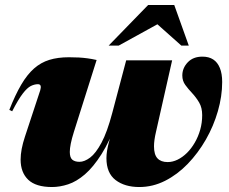

<svg xmlns="http://www.w3.org/2000/svg" viewBox="-20 -738 920 773"><path d="M488 -495H673L608 -207Q604 -190 602 -175.5Q600 -161 600 -149Q600 -115.5 614 -100.5Q628 -85.5 655 -85.5Q675 -85.5 695 -95.2Q715 -105 732.8 -122.5Q750.5 -140 764.2 -163.8Q778 -187.5 786 -215.5Q794 -243.5 794 -274.5Q794 -304.5 781.8 -325.2Q769.5 -346 753.8 -362.8Q738 -379.5 726 -396Q714 -412.5 714 -434Q714 -464 735.8 -487Q757.5 -510 795 -510Q821 -510 838.5 -498.5Q856 -487 865.2 -464.2Q874.5 -441.5 874.5 -408Q874.5 -350.5 857.2 -290.5Q840 -230.5 808.8 -176Q777.5 -121.5 735.8 -78.2Q694 -35 644.5 -10Q595 15 541 15Q482 15 445.2 -13.2Q408.5 -41.5 408.5 -101Q408.5 -115 411 -131Q413.5 -147 418.5 -165.5L442.5 -254L452.5 -253Q422 -170 388.8 -117.5Q355.5 -65 321.8 -36Q288 -7 254.5 4Q221 15 189.5 15Q124.5 15 93.8 -14.2Q63 -43.5 63 -95.5Q63 -135.5 80.5 -188L142 -374.5Q145.5 -386 143.5 -392.5Q141.5 -399 132.5 -399Q119 -399 104.2 -391.8Q89.5 -384.5 71.8 -361.5Q54 -338.5 29 -290L17.5 -295.5Q41.5 -356.5 65.5 -397.2Q89.5 -438 117 -462.2Q144.5 -486.5 178.8 -497Q213 -507.5 257.5 -507.5Q280 -507.5 297.5 -506.5Q315 -505.5 332 -503.2Q349 -501 369 -496.5L277.5 -207Q269 -180 265 -160Q261 -140 261 -126.5Q261 -103.5 271.2 -95Q281.5 -86.5 300 -86.5Q320 -86.5 342.8 -103.5Q365.5 -120.5 388.5 -163.2Q411.5 -206 432 -283.5ZM417.5 -554.5 576.5 -718H681.5L740 -554.5H710L591.5 -660H649.5L458 -554.5Z"/></svg>

Font: Newsreader 60pt ExtraBold
Style: Italic
Weight: 800
Italic angle: -17°
Designer: Hugues Gentile
Foundry: Production Type
Version: Version 1.003